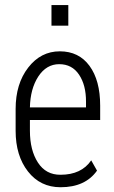

<svg xmlns="http://www.w3.org/2000/svg" viewBox="-20 -745 461 774"><path d="M134.3 -436.5Q102.1 -386.7 100.6 -312H326.7V-334.5Q327.1 -401.4 298.8 -443.8Q270.5 -486.3 218.8 -486.3Q167 -486.3 134.3 -436.5ZM43 -217.8V-305.7Q43 -407.2 93.8 -472.7Q144.5 -538.1 221.2 -538.1Q297.9 -538.1 340.8 -479.5Q383.8 -420.9 383.8 -319.3V-261.2H100.6V-217.8Q100.6 -139.6 132.8 -89.8Q165 -40 224.1 -40.5Q308.1 -40.5 347.7 -98.6L371.1 -57.1Q323.7 9.8 224.1 9.8Q142.6 9.8 92.8 -53.7Q43 -117.2 43 -217.8ZM255.4 -641.6H187.5V-724.6H255.4Z"/></svg>

Font: RobotoCondensed-Light
Style: Light
Weight: 300
Designer: Google
Version: Version 1.200311; 2013